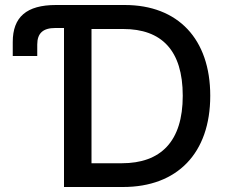

<svg xmlns="http://www.w3.org/2000/svg" viewBox="-20 -748 919 768"><path d="M472 0C689 0 821 -135 821 -365C821 -592 692 -728 479 -728H204C86 -728 31 -680 31 -580V-524H129V-570C129 -615 152 -636 201 -636H236V0ZM346 -95V-632H473C626 -632 711 -547 711 -365C711 -182 623 -95 467 -95Z"/></svg>

Font: Wafeq Medium
Style: Regular
Weight: 500
Designer: Rasmus Andersson & Azza Alameddine
Foundry: Google & TypeTogether
Version: Version 3.000;January 28, 2025;FontCreator 15.0.0.3014 64-bi